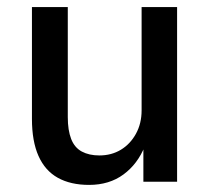

<svg xmlns="http://www.w3.org/2000/svg" viewBox="-20 -512 591 541"><path d="M231 9Q179 9 143 -11Q107 -31 88.5 -72.5Q70 -114 70 -177V-492H171V-182Q171 -145 180.5 -120.5Q190 -96 210.5 -85Q231 -74 260 -74Q294 -74 320.5 -90Q347 -106 363 -135Q379 -164 379 -201V-492H479V0H384V-100H388Q368 -50 328 -20.5Q288 9 231 9Z"/></svg>

Font: Nunito Sans 10pt SemiCondensed SemiBold
Style: Regular
Weight: 600
Width: 4
Designer: Vernon Adams
Foundry: Vernon Adams
Version: Version 3.101;gftools[0.9.27]